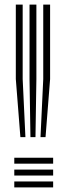

<svg xmlns="http://www.w3.org/2000/svg" viewBox="-20 -820 288 840"><path d="M157.2 -220 169.2 -474V-800H199.2V-474L179.2 -220ZM69.2 -220 49.2 -474V-800H79.2V-474L91.2 -220ZM113.2 -220 109.2 -474V-800H139.2V-474L135.2 -220ZM42.5 -104V-130H212.5V-104ZM42.5 -52V-78H212.5V-52ZM42.5 0V-26H212.5V0Z"/></svg>

Font: Big Shoulders Inline Text Black
Style: Regular
Weight: 900
Designer: Patric King
Foundry: XO Type Co
Version: Version 1.000